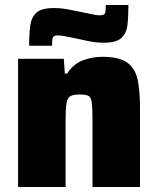

<svg xmlns="http://www.w3.org/2000/svg" viewBox="-20 -744 630 764"><path d="M52 0V-510H234L238 -451H247Q272 -490 310 -504Q348 -518 388 -518Q454 -518 486 -495Q518 -472 527.5 -427.5Q537 -383 537 -319V0H348V-269Q348 -317 345 -337.5Q342 -358 331 -363Q320 -368 297 -368Q271 -368 259.5 -361Q248 -354 244.5 -332.5Q241 -311 241 -267V0ZM96 -562Q96 -609 100.5 -642.5Q105 -676 125.5 -694Q146 -712 195 -712Q224 -712 254 -706Q284 -700 309 -695Q330 -691 347 -687Q364 -683 377 -683Q395 -683 398 -692Q401 -701 401 -724H491Q491 -677 487 -643.5Q483 -610 462 -592Q441 -574 393 -574Q363 -574 333.5 -580Q304 -586 278 -592Q257 -596 240 -599.5Q223 -603 210 -603Q193 -603 190 -594Q187 -585 187 -562Z"/></svg>

Font: Saira ExtraBold
Style: Regular
Weight: 800
Designer: Hector Gatti with collaboration of the Omnibus-Type team
Foundry: Omnibus-Type
Version: Version 1.100; ttfautohint (v1.8.3)